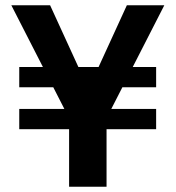

<svg xmlns="http://www.w3.org/2000/svg" viewBox="-20 -708 668 728"><path d="M242 0V-218H53V-295H224L23 -688H170L312 -378H319L461 -688H603L402 -295H572V-218H384V0ZM53 -377V-454H572V-377Z"/></svg>

Font: Saira Thin SemiBold
Style: Regular
Weight: 600
Version: Version 1.101